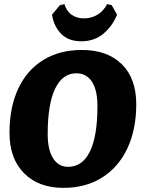

<svg xmlns="http://www.w3.org/2000/svg" viewBox="-20 -898 683 930"><path d="M26 -255Q26 -378 68 -468Q110 -558 189 -607Q268 -656 377 -656Q500 -656 570 -587Q640 -518 640 -393Q640 -271 597 -179.5Q554 -88 474.5 -38Q395 12 287 12Q167 12 96.5 -59Q26 -130 26 -255ZM452 -384Q452 -461 425.5 -502Q399 -543 350 -543Q283 -543 247 -468.5Q211 -394 211 -249Q211 -173 237 -131.5Q263 -90 310 -90Q379 -90 415.5 -164Q452 -238 452 -384ZM499 -878 521 -873 547 -827Q525 -772 481 -735Q437 -698 374 -698Q311 -698 275.5 -735Q240 -772 232 -827L270 -873L292 -878Q302 -844 327 -826.5Q352 -809 387 -809Q422 -809 451.5 -826.5Q481 -844 499 -878Z"/></svg>

Font: Alegreya ExtraBold
Style: Italic
Weight: 800
Italic angle: -7°
Designer: Juan Pablo del Peral
Foundry: Huerta Tipografica
Version: Version 2.007; ttfautohint (v1.6)